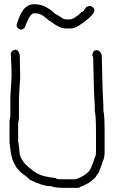

<svg xmlns="http://www.w3.org/2000/svg" viewBox="-20 -905 540 915"><path d="M52.7 -668Q68.4 -668 74.2 -642.6Q76.2 -551.8 76.2 -535.2Q70.3 -444.8 70.3 -431.6V-339.8Q66.4 -320.8 66.4 -318.4V-230.5Q70.3 -216.3 74.2 -168Q87.9 -127.4 125 -101.6Q155.8 -72.8 195.3 -64.5Q221.2 -58.6 246.1 -56.6Q246.1 -52.2 263.7 -50.8H341.8Q375 -62.5 394.5 -80.1Q414.1 -92.3 433.6 -160.2Q437.5 -160.2 437.5 -183.6V-275.4Q437.5 -355.5 431.6 -377V-402.3Q427.7 -445.8 423.8 -634.8Q420.4 -634.8 419.9 -644.5Q423.3 -666 441.4 -666Q454.6 -666 464.8 -644.5Q468.8 -454.6 472.7 -404.3V-378.9Q478.5 -357.4 478.5 -273.4V-181.6Q478.5 -149.4 468.8 -134.8Q468.8 -128.4 453.1 -89.8Q453.1 -84 439.5 -68.4Q437.5 -58.1 402.3 -33.2Q371.6 -15.6 363.3 -15.6Q362.3 -9.8 347.7 -9.8H281.2Q245.6 -9.8 222.7 -17.6Q183.6 -17.6 121.1 -48.8Q121.1 -53.2 74.2 -87.9Q74.2 -90.8 60.5 -103.5Q37.1 -143.1 37.1 -154.3Q31.7 -167 25.4 -226.6V-330.1Q25.4 -332.5 29.3 -351.6V-445.3Q35.2 -531.7 35.2 -544.9Q35.2 -589.8 31.2 -650.4Q37.6 -668 52.7 -668ZM146.5 -884.8Q196.3 -884.8 244.1 -837.9Q252.4 -835.4 283.2 -814.5L294.9 -812.5H310.5Q333 -812.5 369.1 -847.7Q377.9 -847.7 390.6 -871.1Q403.8 -877 408.2 -877Q429.7 -872.6 429.7 -853.5Q425.3 -828.6 353.5 -781.2Q332 -769.5 318.4 -769.5H293Q263.2 -769.5 218.8 -804.7Q215.8 -804.7 185.5 -830.1Q167 -841.8 142.6 -841.8Q122.1 -841.8 97.7 -773.4Q88.4 -763.7 78.1 -763.7Q58.6 -771 58.6 -785.2Q81.1 -860.4 109.4 -875Q120.1 -884.8 146.5 -884.8Z"/></svg>

Font: CEF Fonts CJK Mono
Style: Regular
Weight: 400
Designer: PartyBoss (派对大魔王)
Version: Release 2.25